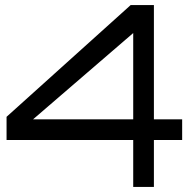

<svg xmlns="http://www.w3.org/2000/svg" viewBox="-20 -741 770 761"><path d="M508 0V-186H6V-278L498 -721H590V-268H702V-186H590V0ZM111 -268H508V-610Z"/></svg>

Font: Orbitron
Style: Regular
Weight: 400
Designer: Matt McInerney
Foundry: The League of Moveable Type
Version: Version 2.001